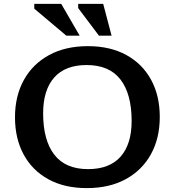

<svg xmlns="http://www.w3.org/2000/svg" viewBox="-20 -955 898 986"><path d="M431.5 -718Q546 -718 628.8 -672.5Q711.5 -627 756 -545.2Q800.5 -463.5 800.5 -354.5Q800.5 -245 755 -162.8Q709.5 -80.5 625.5 -34.8Q541.5 11 426 11Q311 11 228.2 -34.5Q145.5 -80 101.2 -162Q57 -244 57 -352.5Q57 -462 102.5 -544.2Q148 -626.5 232 -672.2Q316 -718 431.5 -718ZM432 -86.5Q543 -86.5 599.5 -150.8Q656 -215 656 -334Q656 -472 598.8 -546.5Q541.5 -621 425 -621Q314.5 -621 258 -556.5Q201.5 -492 201.5 -373Q201.5 -235 258.8 -160.8Q316 -86.5 432 -86.5ZM389 -772H320.5L156 -910.5V-935H294.5ZM553 -772H488L381.5 -913.5V-935H510Z"/></svg>

Font: Newsreader 6pt Medium
Style: Regular
Weight: 500
Designer: Hugues Gentile
Foundry: Production Type
Version: Version 1.003; ttfautohint (v1.8.3)